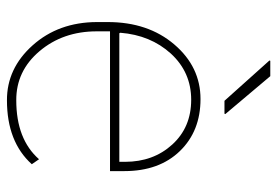

<svg xmlns="http://www.w3.org/2000/svg" viewBox="-141 -635 786 544"><g transform="rotate(90 252.0 -363.0)"><path d="M131.8 -454.1Q79.6 -396.5 72.8 -311L74.2 -308.1H438.5V-324.2Q438.5 -404.3 389.6 -458Q340.8 -511.7 262.7 -511.7Q184.6 -511.7 131.8 -454.1ZM42.5 -244.1V-275.4Q42.5 -389.6 106 -463.9Q169.4 -538.1 260.7 -538.1Q351.6 -538.1 408.2 -479.5Q464.8 -420.9 464.8 -322.3V-281.7H68.8V-244.1Q68.8 -148.4 125 -82Q181.2 -15.6 264.2 -16.1Q374.5 -16.1 431.2 -80.6L445.3 -60.1Q381.8 10.3 264.2 10.3Q173.8 10.7 108.4 -62.5Q43 -135.7 42.5 -244.1ZM303.2 -608.4 302.2 -606H265.6L151.4 -733.4L152.3 -735.8H195.8Z"/></g></svg>

Font: Roboto-Thin
Style: Regular
Weight: 250
Designer: Google
Version: Version 1.100141; 2013; ttfautohint (v0.94.14-c901) -l 8 -r 